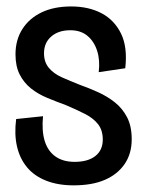

<svg xmlns="http://www.w3.org/2000/svg" viewBox="-20 -554 441 586"><path d="M204.7 11.7Q156.7 11.7 120.5 -2.7Q84.3 -17 62.3 -43.7Q40.3 -70.3 31.8 -107.3Q23.3 -144.3 29.3 -190.7L111.3 -199.3Q107 -155.3 116.3 -124.3Q125.7 -93.3 148.8 -76.7Q172 -60 207.7 -60Q248.3 -60 271 -77.8Q293.7 -95.7 293.7 -128Q293.7 -156.3 279.5 -174.7Q265.3 -193 239.5 -206.2Q213.7 -219.3 180.7 -233.3Q151.3 -244 123.7 -255.5Q96 -267 74.3 -284.3Q52.7 -301.7 40 -326.8Q27.3 -352 27.3 -388Q27.3 -432 48 -464.8Q68.7 -497.7 106.5 -516Q144.3 -534.3 197.3 -534.3Q250.3 -534.3 289.7 -513.7Q329 -493 349.3 -451.7Q369.7 -410.3 362.3 -345.7L281.3 -333.7Q285.7 -370 276.5 -398.8Q267.3 -427.7 246.8 -444.7Q226.3 -461.7 194.7 -461.7Q158.3 -461.7 136.3 -442.5Q114.3 -423.3 114.3 -391.3Q114.3 -364.7 129 -347Q143.7 -329.3 168.5 -318.2Q193.3 -307 224 -295Q252 -285 279.7 -272.5Q307.3 -260 330.5 -241.7Q353.7 -223.3 367.8 -196.2Q382 -169 382 -129Q382 -85.3 360.7 -53.8Q339.3 -22.3 300.5 -5.3Q261.7 11.7 204.7 11.7Z"/></svg>

Font: Bricolage Grotesque 96pt ExtraBold SemiCondensed
Style: Regular
Weight: 800
Width: 4
Version: Version 1.001;gftools[0.9.33.dev8+g029e19f]